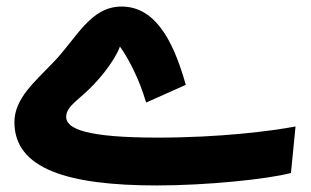

<svg xmlns="http://www.w3.org/2000/svg" viewBox="-20 -545 948 586"><path d="M459 21C611 21 796 2 868 -17L882 -159C808 -145 652 -125 461 -125C247 -125 182 -151 182 -188C182 -222 221 -239 268 -289C314 -338 340 -384 346 -403C371 -368 404 -307 426 -232L547 -286C506 -433 448 -525 351 -525C255 -525 214 -428 143 -355C87 -296 24 -245 24 -172C24 -30 186 21 459 21Z"/></svg>

Font: Noto Sans Arabic UI SemiCondensed Extra
Style: Regular
Weight: 800
Width: 4
Designer: Nadine Chahine - Monotype Design Team
Foundry: Monotype Imaging Inc.
Version: Version 1.900